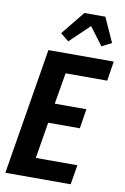

<svg xmlns="http://www.w3.org/2000/svg" viewBox="-104 -1040 718 1100"><g transform="rotate(10 254.5 -490.0)"><path d="M8 0 129 -735H509L491 -621H249L218 -439H402L384 -325H200L165 -114H407L388 0ZM232 -804 184 -843 295 -980H417L481 -838L424 -809L346 -913Z"/></g></svg>

Font: Iosevka SS18 Heavy
Style: Italic
Weight: 900
Italic angle: -9°
Monospace: yes
Designer: Belleve Invis
Foundry: Belleve Invis
Version: Version 25.1.1; ttfautohint (v1.8.4)